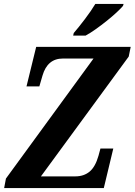

<svg xmlns="http://www.w3.org/2000/svg" viewBox="-20 -951 681 971"><path d="M1 0 10 -48 453 -655H298Q220 -655 195 -569L179 -514H114L163 -714H641L631 -665L187 -59H361Q404 -59 433 -83Q462 -107 478 -163L488 -200H553L505 0ZM350 -771 353 -784Q378 -813 409.5 -854.5Q441 -896 462 -931H605L602 -921Q591 -908 569.5 -888Q548 -868 520.5 -846Q493 -824 465 -804Q437 -784 413 -771Z"/></svg>

Font: Noto Serif Condensed
Style: Bold Italic
Weight: 700
Width: 3
Italic angle: -12°
Designer: Monotype Design Team
Foundry: Monotype Imaging Inc.
Version: Version 2.014